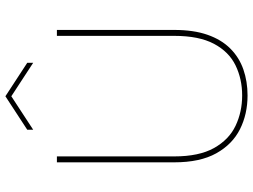

<svg xmlns="http://www.w3.org/2000/svg" viewBox="-133 -798 938 712"><g transform="rotate(-90 336.0 -442.0)"><path d="M459 -788 335 -869 211 -788V-810L335 -891L459 -810ZM90 -700H112V-265Q112 -173 143 -117.5Q174 -62 225.5 -37.5Q277 -13 338 -13Q399 -13 449.5 -37.5Q500 -62 529.5 -117.5Q559 -173 559 -265V-700H581V-265Q581 -193 563 -141.5Q545 -90 512 -57Q479 -24 434.5 -8.5Q390 7 338 7Q269 7 213 -21Q157 -49 123.5 -109Q90 -169 90 -265Z"/></g></svg>

Font: Albert Sans Thin
Style: Regular
Weight: 250
Designer: Andreas Rasmussen
Foundry: a.Foundry
Version: Version 1.025